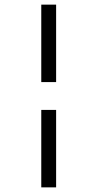

<svg xmlns="http://www.w3.org/2000/svg" viewBox="-20 -764 414 828"><path d="M158 -744V-410H222V-744ZM158 -290V44H222V-290Z"/></svg>

Font: Bebas Neue Regular two
Style: Regular2
Weight: 400
Designer: Ryoichi Tsunekawa & LGV (GE)
Foundry: Free Software Foundation, Inc.
Version: Version 1.003 August 13, 2016